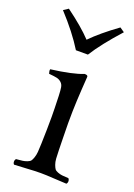

<svg xmlns="http://www.w3.org/2000/svg" viewBox="-128 -692 523 749"><g transform="rotate(20 133.5 -317.5)"><path d="M105 -497.1Q67.4 -558.1 3.9 -627L23.9 -640.1Q91.8 -590.3 129.9 -549.8Q170.4 -591.3 237.8 -640.1L256.8 -627Q189 -551.8 154.8 -497.1ZM175.8 -108.9Q176.3 -86.9 177.2 -73.2Q178.2 -59.6 182.1 -49.1Q186 -38.6 189.7 -33.4Q193.4 -28.3 202.9 -24.7Q212.4 -21 221.2 -20Q230 -19 248 -18.1Q252.4 -13.7 252.4 -6.6Q252.4 0.5 248 4.9Q229 4.4 195.8 2.2Q162.6 0 140.1 0Q117.2 0 83 2.2Q48.8 4.4 30.8 4.9Q26.4 0.5 26.4 -6.6Q26.4 -13.7 30.8 -18.1Q48.8 -19.5 57.4 -20.8Q65.9 -22 75.7 -25.6Q85.4 -29.3 89.1 -34.2Q92.8 -39.1 96.4 -49.6Q100.1 -60.1 101.3 -73.5Q102.5 -86.9 103 -108.9Q105 -168.5 105 -220.7Q105 -247.6 103 -307.1Q102.1 -330.1 100.1 -341.8Q98.1 -353.5 90.1 -360.8Q82 -368.2 71.5 -370.6Q61 -373 38.1 -375Q34.2 -386.7 36.1 -393.1Q125 -404.3 168.9 -421.9Q182.1 -421.9 182.1 -415Q178.2 -361.3 175.8 -311.5Q173.8 -271 173.8 -219.7Q173.8 -202.1 174.8 -156.5Q175.8 -110.8 175.8 -108.9Z"/></g></svg>

Font: Linux Libertine Display G
Style: Regular
Weight: 400
Designer: Philipp H. Poll
Foundry: Philipp H. Poll
Version: Version 5.0.9